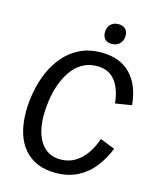

<svg xmlns="http://www.w3.org/2000/svg" viewBox="-124 -915 822 1011"><g transform="rotate(15 287.5 -409.0)"><path d="M275 12.5Q165.8 12.5 104.6 -57.9Q43.3 -128.3 43.3 -260.8Q43.3 -312.5 53.8 -368.3Q64.2 -424.2 86.2 -476.2Q108.3 -528.3 144.2 -570.4Q180 -612.5 230.4 -637.5Q280.8 -662.5 348.3 -662.5Q448.3 -662.5 506.3 -603.8Q564.2 -545 574.2 -435.8L485 -421.7Q476.7 -501.7 441.7 -544.6Q406.7 -587.5 345 -587.5Q297.5 -587.5 262.5 -566.2Q227.5 -545 203.8 -510Q180 -475 165.4 -432.9Q150.8 -390.8 144.6 -347.5Q138.3 -304.2 138.3 -267.5Q138.3 -170.8 176.2 -116.7Q214.2 -62.5 282.5 -62.5Q328.3 -62.5 363.3 -84.2Q398.3 -105.8 422.9 -142.1Q447.5 -178.3 461.7 -221.7L542.5 -190Q520.8 -135 485.4 -88.8Q450 -42.5 397.9 -15Q345.8 12.5 275 12.5ZM386.7 -720Q362.5 -720 349.6 -733.3Q336.7 -746.7 336.7 -769.2Q336.7 -796.7 352.5 -813.3Q368.3 -830 395.8 -830Q420 -830 433.3 -816.7Q446.7 -803.3 446.7 -781.7Q446.7 -754.2 430.4 -737.1Q414.2 -720 386.7 -720Z"/></g></svg>

Font: Familjen Grotesk
Style: Italic
Weight: 400
Italic angle: -9.46201°
Designer: Anders Wikstroem, Jonas Baeckman, Matilda Gysing, Kristian Moeller
Foundry: Familjen STHLM AB
Version: Version 2.000